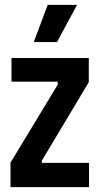

<svg xmlns="http://www.w3.org/2000/svg" viewBox="-20 -765 407 785"><path d="M23 0V-100L216 -419V-431H27V-528H343V-429L151 -108V-99H344V0ZM213 -593H118L175 -745H295Z"/></svg>

Font: Bricolage Grotesque Condensed SemiBold
Style: Regular
Weight: 600
Width: 3
Designer: Mathieu Triay
Foundry: Atelier Triay
Version: Version 1.000;gftools[0.9.30]